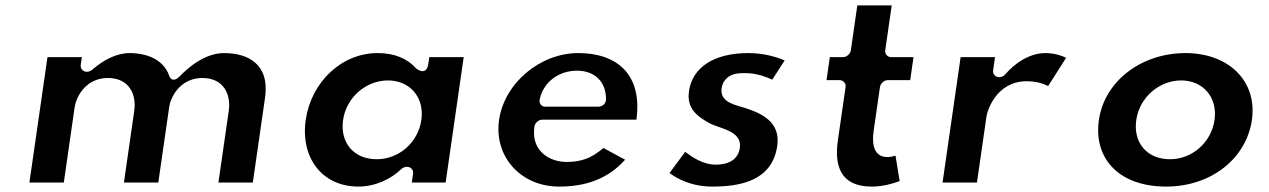

<svg xmlns="http://www.w3.org/2000/svg" viewBox="-20 -699 4685 709"><path d="M88.6 -25H215.6L255.2 -300C262.4 -349.5 302.1 -411 378.2 -411C457.5 -411 484.4 -349.9 475.8 -290L437.6 -25H564.6L605.1 -306C605.1 -306.3 605.2 -306.9 605.3 -307.3C614.7 -355.1 655.3 -411 727.2 -411C806.5 -411 833.4 -349.9 824.8 -290L786.6 -25H913.6L958.7 -338C976.8 -463.6 894 -503 807.5 -503C760.5 -503 703.8 -478.9 644.5 -418C612.7 -385.5 603.7 -422.4 603.7 -422.4C582 -479.9 521.4 -503 458.5 -503C411.4 -503 362.6 -478.3 320.3 -441.3C315.8 -437.4 308.3 -434 301.5 -434H299.5C288.8 -434 276 -443.9 278.1 -459L282.3 -488H155.3Z M1108.9 -256C1089 -117.7 1168.7 -10 1303.4 -10C1366 -10 1423.5 -37.8 1462.2 -74.8C1467.2 -79.5 1474.8 -83 1482 -83H1484C1494.7 -83 1507.5 -73.1 1505.4 -58L1500.6 -25H1625.6L1692.3 -488H1565.3L1561.9 -464C1554.7 -414.5 1516.8 -446.1 1516.8 -446.1C1485 -482.3 1437.8 -503 1374.5 -503C1239.8 -503 1128.8 -394.4 1108.9 -256ZM1246.9 -256C1259.1 -340.7 1332.7 -402 1412.9 -402C1492.3 -402 1548.1 -340.6 1535.9 -256C1523.9 -172.8 1453.4 -111 1371 -111C1285.7 -111 1234.9 -173.1 1246.9 -256Z M2330 -257C2353 -422.1 2260.4 -503 2115.5 -503C1973.5 -503 1842.4 -391.4 1822.9 -256C1803.5 -121.7 1902.4 -10 2044.4 -10C2143.5 -10 2225.4 -38.5 2288.3 -109.3L2208.2 -152.5C2162.9 -113.7 2125.6 -101 2070.6 -101C2018.1 -101 1939.4 -134.4 1953.4 -232C1955 -242.7 1966.9 -257 1982 -257ZM1994 -305C1977.4 -305 1970.2 -318.7 1972.8 -331.6C1985.3 -391.7 2038.7 -438 2111.1 -438C2174 -438 2217.5 -399.5 2217.8 -333.7C2217.9 -310.8 2198.7 -305 2189 -305Z M2743.5 -503C2614.5 -503 2536.7 -448.8 2524.3 -363C2515.3 -300.2 2550.8 -271.6 2597.9 -245.2C2637.2 -223.2 2721.2 -216.8 2712 -153C2703.6 -94.7 2645.3 -91 2623.1 -91C2575.4 -91 2534 -120 2510.2 -138.3L2452.4 -60.2C2475.7 -42.3 2529.3 -10 2610.4 -10C2716.1 -10 2831.7 -32.5 2850.1 -160C2862.5 -246.6 2796.9 -279.1 2731.8 -300.1C2698.9 -311.1 2637.1 -319.8 2644.7 -373C2646.4 -384.3 2650.8 -396.7 2660.4 -407C2680.3 -428.1 2706.7 -429 2732.8 -429C2772.9 -429 2808.1 -415.5 2831.8 -404.9L2877.6 -476C2852.8 -486.6 2803.8 -503 2743.5 -503Z M3121.9 -513C3120.4 -502.3 3108.5 -488 3093.3 -488H3044.3L3032.1 -403H3081.1C3091.8 -403 3104.7 -393.1 3102.5 -378L3074.1 -181C3061.7 -94.9 3077.4 -10 3199.4 -10C3241.1 -10 3279.2 -21.6 3302.1 -30.4L3286.8 -124.2C3280.8 -122.2 3268 -119 3257.1 -119C3206.8 -119 3199 -166.6 3206 -215L3229.5 -378C3231 -388.7 3242.9 -403 3258.1 -403H3341.1L3353.3 -488H3270.3C3259.6 -488 3246.7 -497.9 3248.9 -513L3272.8 -679H3145.8Z M3460.6 -25H3587.6L3622.9 -270C3625.3 -286.6 3657 -399 3771.5 -399C3807 -399 3833.4 -390 3850.5 -381.3L3916.9 -485.6C3901.5 -493.1 3874.1 -503 3840.5 -503C3756.9 -503 3696.2 -429.1 3693.1 -425.2C3688.2 -419.2 3679.3 -414 3670.7 -414H3668.7C3657.9 -414 3645.1 -423.9 3647.3 -439L3654.3 -488H3527.3Z M4037.9 -256C4017.4 -113.6 4112 -10 4286.4 -10C4452.8 -10 4582.4 -113.9 4602.9 -256C4623.6 -399.6 4517 -503 4357.5 -503C4194.8 -503 4058.6 -399.5 4037.9 -256ZM4175.9 -256C4188.1 -340.7 4261.7 -402 4341.9 -402C4421.3 -402 4477.1 -340.6 4464.9 -256C4452.9 -172.8 4382.4 -111 4300 -111C4214.7 -111 4163.9 -173.1 4175.9 -256Z"/></svg>

Font: Hussar Ekologiczny
Style: Regular
Weight: 400
Foundry: Cannot Into Space Fonts
Version: Version 0.97